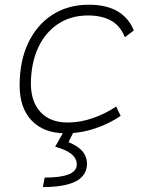

<svg xmlns="http://www.w3.org/2000/svg" viewBox="-20 -547 626 802"><path d="M263.2 -35.2Q314.5 -35.2 367.4 -53.5Q420.4 -71.8 465.3 -102.1L483.9 -63Q436.5 -30.3 376.7 -10.3Q316.9 9.8 253.9 9.8Q163.6 9.8 112.8 -43Q62 -95.7 62 -189.9Q62 -292 97.9 -367.7Q133.8 -443.4 199 -485.4Q264.2 -527.3 351.6 -527.3Q494.6 -527.3 539.1 -419.9L501.5 -391.6Q481.9 -440.4 443.1 -461.4Q404.3 -482.4 347.7 -482.4Q275.9 -482.4 222.2 -446.8Q168.5 -411.1 138.9 -346.7Q109.4 -282.2 108.9 -195.8Q109.9 -120.1 150.4 -77.6Q190.9 -35.2 263.2 -35.2ZM159.2 234.4 166.5 194.8Q300.8 194.8 300.8 140.1Q300.8 89.8 210.4 65.9L261.2 -23.9L292.5 -5.9L266.1 46.9Q343.3 77.1 343.3 137.2Q343.3 234.4 159.2 234.4Z"/></svg>

Font: Cascadia Mono ExtraLight
Style: Italic
Weight: 200
Italic angle: -10°
Monospace: yes
Designer: Aaron Bell
Foundry: Saja Typeworks
Version: Version 2404.023; ttfautohint (v1.8.4)